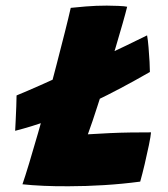

<svg xmlns="http://www.w3.org/2000/svg" viewBox="-20 -670 600 684"><path d="M34 -204Q34.5 -215 35.8 -239.8Q37 -264.5 38 -290.5Q39 -316.5 39 -330Q75.5 -345 124 -366.5Q172.5 -388 226.2 -412.5Q280 -437 332.2 -461.5Q384.5 -486 429.2 -507.5Q474 -529 504 -544Q507 -528 509.2 -501.2Q511.5 -474.5 512.8 -449.5Q514 -424.5 514 -413.5Q405 -351 318.8 -310Q232.5 -269 162.8 -244Q93 -219 34 -204ZM60 -13.5Q69.5 -41 83.8 -88.2Q98 -135.5 115 -194.2Q132 -253 149 -316Q165.5 -379 181.8 -441Q198 -503 211.2 -555.8Q224.5 -608.5 232 -642Q249 -644 285.5 -647Q322 -650 360.5 -650Q378 -650 401.5 -649Q425 -648 433 -646Q427.5 -623.5 417 -586.8Q406.5 -550 392.5 -502.8Q378.5 -455.5 362 -401.8Q345.5 -348 327 -291.5Q318.5 -265 310 -239.8Q301.5 -214.5 293 -191.5Q334.5 -194 371.5 -195.8Q408.5 -197.5 444.5 -198Q480.5 -198.5 518 -198.5Q517 -185 510.5 -153.2Q504 -121.5 495.5 -85.5Q487 -49.5 479.5 -23Q416 -14.5 350.5 -10.5Q285 -6.5 227 -6.5Q180.5 -6 136 -8Q91.5 -10 60 -13.5Z"/></svg>

Font: Grandstander Thin ExtraBold
Style: Italic
Weight: 800
Italic angle: -15°
Version: Version 1.200